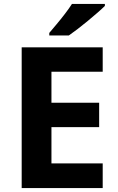

<svg xmlns="http://www.w3.org/2000/svg" viewBox="-20 -954 600 974"><path d="M501 0H90V-714H501V-590H241V-433H483V-309H241V-125H501ZM512 -924Q498 -910 475 -890Q452 -870 425.5 -848Q399 -826 373.5 -806.5Q348 -787 329 -774H230V-787Q246 -806 267.5 -831.5Q289 -857 310 -884.5Q331 -912 345 -934H512Z"/></svg>

Font: Noto Sans Bengali UI
Style: Bold
Weight: 700
Designer: Jelle Bosma - Monotype Design Team
Foundry: Monotype Imaging Inc.
Version: Version 2.003; ttfautohint (v1.8.4.7-5d5b)